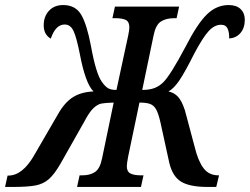

<svg xmlns="http://www.w3.org/2000/svg" viewBox="-66 -740 989 760"><path d="M-36 -45H-33Q23 -45 69 -125L163 -287Q190 -335 223 -355.5Q256 -376 304 -378Q272 -410 250 -526Q237 -592 225 -617.5Q213 -643 190 -643Q154 -643 135 -587Q107 -603 107 -640Q107 -675 128 -697.5Q149 -720 184 -720Q233 -720 255.5 -681.5Q278 -643 294 -558Q314 -447 338 -415Q350 -398 361.5 -391Q373 -384 395 -384L442 -602Q446 -622 446 -632Q446 -654 432 -661Q418 -668 390 -668H379L389 -714H643L633 -668H623Q591 -668 570.5 -654.5Q550 -641 542 -600L497 -384Q526 -384 545.5 -391.5Q565 -399 581 -415Q609 -443 669 -556Q715 -646 753 -683Q791 -720 839 -720Q870 -720 886.5 -704Q903 -688 903 -662Q903 -629 885.5 -609Q868 -589 841 -588Q842 -611 835 -626.5Q828 -642 809 -642Q783 -642 760 -617Q737 -592 703 -528Q668 -458 645.5 -424Q623 -390 601 -378Q624 -373 639 -356.5Q654 -340 666 -303L705 -157Q718 -103 739.5 -74.5Q761 -46 798 -46H801L790 0H756Q686 0 651.5 -20.5Q617 -41 604 -96L569 -256Q561 -291 552 -307Q543 -323 528 -328.5Q513 -334 486 -334L441 -119Q436 -92 436 -82Q436 -61 450 -53.5Q464 -46 491 -46H502L492 0H239L249 -46H260Q291 -46 310.5 -59.5Q330 -73 338 -113L384 -334Q350 -333 335 -330Q320 -327 304 -312Q288 -297 269 -261L174 -93Q150 -51 128 -31.5Q106 -12 75 -6Q44 0 -16 0H-46Z"/></svg>

Font: Noto Serif CondSemiBold
Style: Italic
Weight: 600
Width: 3
Italic angle: -12°
Designer: Monotype Design Team
Foundry: Monotype Imaging Inc.
Version: Version 1.001